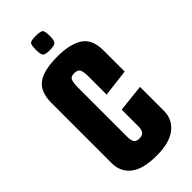

<svg xmlns="http://www.w3.org/2000/svg" viewBox="-245 -810 867 867"><g transform="rotate(-45 188.5 -376.5)"><path d="M194 8Q105 8 64.5 -24.5Q24 -57 24 -112V-496Q24 -567 63.5 -596.5Q103 -626 191 -626Q273 -626 316 -597Q359 -568 358 -495V-363L227 -347V-462Q227 -491 221 -505Q215 -519 191 -519Q168 -519 163 -503Q158 -487 158 -463V-144Q158 -127 164 -114.5Q170 -102 191 -102Q214 -102 220.5 -114.5Q227 -127 227 -144V-251L358 -265V-112Q358 -57 315.5 -24.5Q273 8 194 8ZM187 -670Q155 -670 149.5 -680.5Q144 -691 144 -715Q144 -743 149.5 -752Q155 -761 187 -761Q221 -761 227 -752Q233 -743 233 -715Q233 -691 226.5 -680.5Q220 -670 187 -670Z"/></g></svg>

Font: Smooch Sans Thin ExtraBold
Style: Regular
Weight: 800
Version: Version 1.010